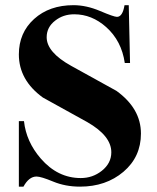

<svg xmlns="http://www.w3.org/2000/svg" viewBox="-20 -696 596 731"><path d="M516.6 -187.5Q516.6 -98.6 450 -42Q383.3 14.6 284.7 14.6Q229 14.6 182.6 -4.6Q136.2 -23.9 119.1 -23.9Q90.3 -23.9 69.3 14.6H51.8V-234.9H71.3Q79.6 -156.7 135.3 -92.3Q199.7 -18.1 287.6 -18.1Q332.5 -18.1 367.2 -45.4Q403.8 -74.2 403.8 -116.2Q403.8 -178.7 312.5 -231Q228 -277.8 143.1 -324.7Q51.8 -391.1 51.8 -488.8Q51.8 -571.3 109.9 -623.8Q168 -676.3 259.8 -676.3Q308.6 -676.3 361.1 -654.1Q413.6 -631.8 425.3 -631.8Q446.8 -631.8 454.1 -676.3H470.2L475.1 -456.1H455.1Q442.9 -540.5 384.3 -592.8Q329.6 -641.6 262.7 -641.6Q220.7 -641.6 190.4 -617.7Q157.7 -592.8 157.7 -554.2Q157.7 -497.1 251 -445.3Q336.9 -397.9 423.3 -350.1Q516.6 -282.7 516.6 -187.5Z"/></svg>

Font: Dai Banna SIL Book
Style: Bold
Weight: 700
Designer: Victor Gaultney
Foundry: SIL International
Version: Version 2.000